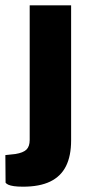

<svg xmlns="http://www.w3.org/2000/svg" viewBox="-39 -537 355 723"><path d="M47.5 166Q26.8 166 13.4 164Q0.1 162 -7.2 158.8Q-14.6 155.5 -18 151L-18.8 47L18.8 43Q48.6 38.2 60.7 26.2Q72.8 14.1 72.8 -9.8V-517H228.8V-8.5Q228.8 50 209.5 88.6Q190.2 127.2 150.2 146.6Q110.1 166 47.5 166Z"/></svg>

Font: Public Sans VF
Style: Regular
Weight: 400
Designer: Pablo Impallari, Rodrigo Fuenzalida (Modified by Dan O. Williams and USWDS)
Version: Version 1.003